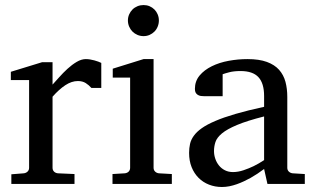

<svg xmlns="http://www.w3.org/2000/svg" viewBox="-20 -728 1243 760"><path d="M341.8 -379.9Q332 -391.1 319.3 -399.2Q306.6 -407.2 288.1 -407.2Q263.7 -407.2 238.8 -390.9Q213.9 -374.5 188 -345.2V-64Q188 -54.7 193.8 -48.8Q199.7 -43 209 -42L274.9 -39.1V0H24.9V-38.1L74.2 -42Q83 -43 89.1 -48.8Q95.2 -54.7 95.2 -64V-411.1H22.9V-443.8L147 -481.9H188V-393.1Q198.7 -404.8 214.1 -422.1Q229.5 -439.5 247.1 -455.6Q264.6 -471.7 283.4 -482.9Q302.2 -494.1 319.8 -494.1Q327.6 -494.1 336.4 -492.7Q345.2 -491.2 353.5 -489Q361.8 -486.8 368.9 -484.1Q376 -481.4 380.9 -479V-379.9Z M425.3 0V-39.1L474.1 -42Q483.4 -43 489.3 -48.8Q495.1 -54.7 495.1 -64V-420.9H426.3V-456.1L548.3 -494.1H587.9V-64Q587.9 -54.7 594 -48.8Q600.1 -43 608.9 -42L660.2 -39.1V0ZM608.9 -647Q608.9 -634.3 604.2 -622.8Q599.6 -611.3 591.3 -603Q583 -594.7 572 -589.8Q561 -585 548.3 -585Q535.6 -585 524.2 -589.8Q512.7 -594.7 504.4 -603Q496.1 -611.3 491.2 -622.8Q486.3 -634.3 486.3 -647Q486.3 -659.7 491.2 -670.9Q496.1 -682.1 504.4 -690.4Q512.7 -698.7 524.2 -703.4Q535.6 -708 548.3 -708Q561 -708 572 -703.4Q583 -698.7 591.3 -690.4Q599.6 -682.1 604.2 -670.9Q608.9 -659.7 608.9 -647Z M1025.4 -267.1Q958 -250 918.5 -233.4Q878.9 -216.8 858.6 -200Q838.4 -183.1 832.8 -165.8Q827.1 -148.4 827.1 -129.9Q827.1 -114.3 832.3 -99.4Q837.4 -84.5 846.9 -72.8Q856.4 -61 870.4 -54Q884.3 -46.9 902.3 -46.9Q922.4 -46.9 944.1 -54.2Q965.8 -61.5 983.9 -70.3Q1004.9 -80.6 1025.4 -94.2ZM1038.6 0 1025.4 -59.1Q999 -39.1 971.2 -23.4Q959 -16.6 945.3 -10.3Q931.6 -3.9 917.2 1.2Q902.8 6.3 887.9 9.3Q873 12.2 858.4 12.2Q831.1 12.2 807.4 2.9Q783.7 -6.3 766.1 -23.9Q748.5 -41.5 738.5 -66.4Q728.5 -91.3 728.5 -123Q728.5 -141.6 732.2 -158.2Q735.8 -174.8 747.1 -190.4Q758.3 -206.1 778.6 -220.5Q798.8 -234.9 831.8 -249Q864.7 -263.2 912.4 -277.1Q960 -291 1025.4 -305.2V-348.1Q1025.4 -398.4 1002.9 -422.6Q980.5 -446.8 932.1 -446.8Q905.8 -446.8 887.2 -441.9Q868.7 -437 861.3 -434.1V-347.2H788.6Q781.7 -347.2 775.1 -348.1Q768.6 -349.1 763.2 -352.3Q757.8 -355.5 754.6 -361.1Q751.5 -366.7 751.5 -376Q751.5 -406.7 770 -429Q788.6 -451.2 818.4 -465.8Q848.1 -480.5 885.3 -487.3Q922.4 -494.1 959.5 -494.1Q1005.9 -494.1 1036.4 -482.9Q1066.9 -471.7 1084.7 -451.7Q1102.5 -431.6 1109.9 -404.3Q1117.2 -377 1117.2 -344.2V-64Q1117.2 -54.7 1123.3 -48.8Q1129.4 -43 1138.2 -42L1186.5 -39.1V0Z"/></svg>

Font: Charis SIL Viet
Style: Regular
Weight: 400
Foundry: SIL International
Version: Version 5.000